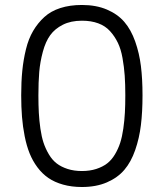

<svg xmlns="http://www.w3.org/2000/svg" viewBox="-20 -747 656 769"><path d="M64.9 -365.2Q64.9 -419.4 69.3 -463.6Q73.7 -507.8 84 -549.8Q94.2 -591.8 112.8 -623.3Q131.3 -654.8 157.5 -678.7Q183.6 -702.6 221.7 -714.8Q259.8 -727.1 308.1 -727.1Q365.2 -727.1 408.2 -708.7Q451.2 -690.4 478 -659.2Q504.9 -627.9 521.5 -580.8Q538.1 -533.7 544.4 -482.2Q550.8 -430.7 550.8 -365.2Q550.8 -298.8 544.4 -246.3Q538.1 -193.8 521.5 -146Q504.9 -98.1 478 -66.7Q451.2 -35.2 408.2 -16.6Q365.2 2 308.1 2Q266.6 2 232.7 -7.6Q198.7 -17.1 173.8 -34.2Q148.9 -51.3 129.9 -76.9Q110.8 -102.5 98.6 -132.8Q86.4 -163.1 78.9 -201.2Q71.3 -239.3 68.1 -278.8Q64.9 -318.4 64.9 -365.2ZM481.9 -365.2Q481.9 -409.7 479.5 -444.1Q477.1 -478.5 470.7 -514.4Q464.4 -550.3 451.9 -575.9Q439.5 -601.6 420.7 -622.3Q401.9 -643.1 373.5 -653.6Q345.2 -664.1 308.1 -664.1Q263.7 -664.1 231.7 -647.9Q199.7 -631.8 181.2 -606.2Q162.6 -580.6 151.6 -539.8Q140.6 -499 137.2 -459Q133.8 -418.9 133.8 -365.2Q133.8 -326.2 135.5 -295.2Q137.2 -264.2 141.8 -231.7Q146.5 -199.2 154.5 -175Q162.6 -150.9 175.8 -128.7Q189 -106.4 207 -92.5Q225.1 -78.6 250.7 -70.3Q276.4 -62 308.1 -62Q339.8 -62 365.5 -70.3Q391.1 -78.6 409.2 -92.5Q427.2 -106.4 440.4 -128.7Q453.6 -150.9 461.4 -175Q469.2 -199.2 473.9 -231.9Q478.5 -264.6 480.2 -295.4Q481.9 -326.2 481.9 -365.2Z"/></svg>

Font: SVN-Poppins Light
Style: Regular
Weight: 300
Designer: Ninad Kale (Devanagari), Jonny Pinhorn (Latin)
Foundry: Indian Type Foundry
Version: Version 3.002 2017